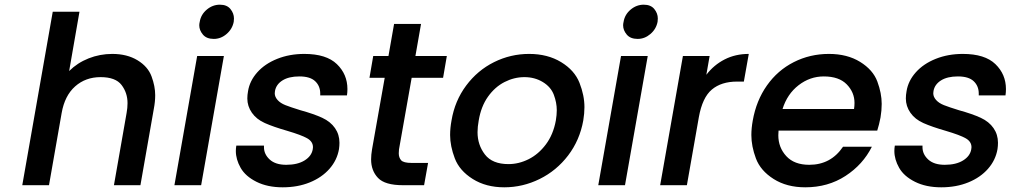

<svg xmlns="http://www.w3.org/2000/svg" viewBox="-20 -790 4311 819"><path d="M459 -560Q522 -560 566.5 -533Q611 -506 626.5 -464Q642 -422 642 -384Q642 -356 636 -325L579 0H466L520 -308Q524 -330 524 -350Q524 -394 498.5 -427.5Q473 -461 409 -461Q345 -461 300.5 -421.5Q256 -382 243 -308L189 0H75L205 -740H319L275 -487Q310 -522 358 -541Q406 -560 459 -560Z M892 -624Q861 -624 845.5 -642.5Q830 -661 830 -682Q830 -689 832 -697Q837 -728 862 -749Q887 -770 918 -770Q948 -770 963 -751.5Q978 -733 978 -711Q978 -704 977 -697Q971 -666 946.5 -645Q922 -624 892 -624ZM935 -551 838 0H724L821 -551Z M1186 9Q1121 9 1074 -14.5Q1027 -38 1006.5 -74Q986 -110 986 -146Q986 -157 988 -169H1106Q1106 -165 1106 -162Q1106 -132 1130.5 -109.5Q1155 -87 1201 -87Q1249 -87 1279 -105.5Q1309 -124 1314 -153Q1315 -158 1315 -162Q1315 -186 1290.5 -200Q1266 -214 1205 -232Q1146 -249 1110 -265Q1074 -281 1054.5 -309Q1035 -337 1035 -370Q1035 -385 1038 -401Q1045 -445 1077.5 -481.5Q1110 -518 1162.5 -539Q1215 -560 1278 -560Q1372 -560 1417 -516.5Q1462 -473 1462 -410Q1462 -397 1460 -383H1346Q1346 -387 1346 -391Q1346 -423 1324.5 -443.5Q1303 -464 1257 -464Q1212 -464 1185 -447Q1158 -430 1153 -402Q1152 -397 1152 -392Q1152 -377 1164 -363.5Q1176 -350 1197.5 -341.5Q1219 -333 1261 -320Q1319 -304 1354.5 -287.5Q1390 -271 1409 -243.5Q1428 -216 1428 -181Q1428 -168 1426 -154Q1418 -107 1385.5 -70Q1353 -33 1301.5 -12Q1250 9 1186 9Z M1736 -458 1682 -153Q1681 -144 1681 -136Q1681 -118 1691 -106.5Q1701 -95 1736 -95H1806L1789 0H1699Q1622 0 1592.5 -31Q1563 -62 1563 -110Q1563 -130 1567 -153L1621 -458H1556L1572 -551H1637L1661 -688H1776L1752 -551H1886L1870 -458Z M2131 9Q2053 9 1996.5 -26.5Q1940 -62 1920 -114.5Q1900 -167 1900 -214Q1900 -244 1906 -276Q1920 -360 1968.5 -425Q2017 -490 2087.5 -525Q2158 -560 2237 -560Q2316 -560 2373.5 -525Q2431 -490 2452 -436.5Q2473 -383 2473 -333Q2473 -306 2468 -276Q2453 -192 2403.5 -127Q2354 -62 2282 -26.5Q2210 9 2131 9ZM2149 -90Q2193 -90 2235 -111Q2277 -132 2308.5 -174Q2340 -216 2351 -276Q2355 -300 2355 -320Q2355 -352 2342.5 -385.5Q2330 -419 2295.5 -440Q2261 -461 2217 -461Q2173 -461 2132 -440Q2091 -419 2061.5 -377.5Q2032 -336 2022 -276Q2017 -249 2017 -226Q2017 -172 2048.5 -131Q2080 -90 2149 -90Z M2700 -624Q2669 -624 2653.5 -642.5Q2638 -661 2638 -682Q2638 -689 2640 -697Q2645 -728 2670 -749Q2695 -770 2726 -770Q2756 -770 2771 -751.5Q2786 -733 2786 -711Q2786 -704 2785 -697Q2779 -666 2754.5 -645Q2730 -624 2700 -624ZM2743 -551 2646 0H2532L2629 -551Z M2993 -471Q3025 -513 3071 -536.5Q3117 -560 3174 -560L3153 -442H3124Q3057 -442 3016.5 -408Q2976 -374 2961 -290L2910 0H2796L2893 -551H3007Z M3736 -289Q3730 -258 3722 -233H3301Q3300 -223 3300 -213Q3300 -161 3334 -124Q3368 -87 3432 -87Q3524 -87 3576 -164H3699Q3661 -88 3586.5 -39.5Q3512 9 3415 9Q3336 9 3280 -26.5Q3224 -62 3204.5 -114Q3185 -166 3185 -214Q3185 -243 3191 -276Q3206 -361 3251.5 -425.5Q3297 -490 3366 -525Q3435 -560 3516 -560Q3594 -560 3649 -526Q3704 -492 3722.5 -442Q3741 -392 3741 -347Q3741 -319 3736 -289ZM3623 -325Q3625 -338 3625 -351Q3625 -396 3592 -430Q3559 -464 3494 -464Q3435 -464 3386.5 -426.5Q3338 -389 3318 -325Z M3995 9Q3930 9 3883 -14.5Q3836 -38 3815.5 -74Q3795 -110 3795 -146Q3795 -157 3797 -169H3915Q3915 -165 3915 -162Q3915 -132 3939.5 -109.5Q3964 -87 4010 -87Q4058 -87 4088 -105.5Q4118 -124 4123 -153Q4124 -158 4124 -162Q4124 -186 4099.5 -200Q4075 -214 4014 -232Q3955 -249 3919 -265Q3883 -281 3863.5 -309Q3844 -337 3844 -370Q3844 -385 3847 -401Q3854 -445 3886.5 -481.5Q3919 -518 3971.5 -539Q4024 -560 4087 -560Q4181 -560 4226 -516.5Q4271 -473 4271 -410Q4271 -397 4269 -383H4155Q4155 -387 4155 -391Q4155 -423 4133.5 -443.5Q4112 -464 4066 -464Q4021 -464 3994 -447Q3967 -430 3962 -402Q3961 -397 3961 -392Q3961 -377 3973 -363.5Q3985 -350 4006.5 -341.5Q4028 -333 4070 -320Q4128 -304 4163.5 -287.5Q4199 -271 4218 -243.5Q4237 -216 4237 -181Q4237 -168 4235 -154Q4227 -107 4194.5 -70Q4162 -33 4110.5 -12Q4059 9 3995 9Z"/></svg>

Font: Fz Poppins Med
Style: Italic
Weight: 500
Italic angle: -10°
Designer: Ninad Kale (Devanagari), Jonny Pinhorn (Latin)
Foundry: Indian Type Foundry
Version: Vit hóa bi Vntype.Com & FontZin.Com